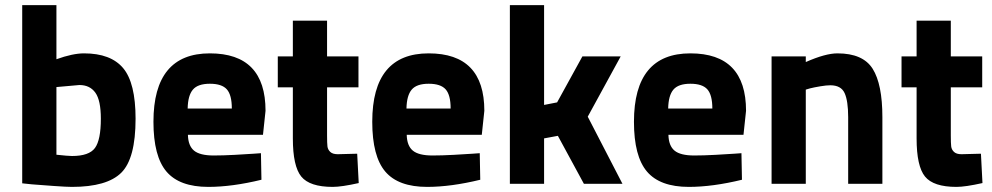

<svg xmlns="http://www.w3.org/2000/svg" viewBox="-20 -720 3886 752"><path d="M309 -511Q414 -511 462.5 -453Q511 -395 511 -255Q511 -99 455 -43.5Q399 12 262 12Q241 12 192 8.5Q143 5 105 2L67 -2V-700H201V-488Q265 -511 309 -511ZM262 -109Q329 -109 352 -140.5Q375 -172 375 -255Q375 -327 353.5 -357Q332 -387 291 -387L201 -379V-114Q247 -109 262 -109Z M817 -111Q853 -111 899.5 -113.5Q946 -116 974 -118L1002 -120L1004 -16Q889 12 796 12Q683 12 632 -48Q581 -108 581 -243Q581 -511 802 -511Q1020 -511 1020 -286L1010 -192H716Q717 -149 740 -130Q763 -111 817 -111ZM715 -295H888Q888 -348 868.5 -370Q849 -392 802 -392Q755 -392 735.5 -369Q716 -346 715 -295Z M1384 -378H1261V-189Q1261 -159 1262.5 -146.5Q1264 -134 1273.5 -125Q1283 -116 1303 -116L1379 -118L1385 -3Q1318 12 1283 12Q1193 12 1160 -28.5Q1127 -69 1127 -178V-378H1068V-499H1127V-639H1261V-499H1384Z M1674 -111Q1710 -111 1756.5 -113.5Q1803 -116 1831 -118L1859 -120L1861 -16Q1746 12 1653 12Q1540 12 1489 -48Q1438 -108 1438 -243Q1438 -511 1659 -511Q1877 -511 1877 -286L1867 -192H1573Q1574 -149 1597 -130Q1620 -111 1674 -111ZM1572 -295H1745Q1745 -348 1725.5 -370Q1706 -392 1659 -392Q1612 -392 1592.5 -369Q1573 -346 1572 -295Z M2111 0H1977V-700H2111V-309L2162 -319L2261 -499H2411L2282 -263L2418 0H2267L2165 -188L2111 -178Z M2699 -111Q2735 -111 2781.5 -113.5Q2828 -116 2856 -118L2884 -120L2886 -16Q2771 12 2678 12Q2565 12 2514 -48Q2463 -108 2463 -243Q2463 -511 2684 -511Q2902 -511 2902 -286L2892 -192H2598Q2599 -149 2622 -130Q2645 -111 2699 -111ZM2597 -295H2770Q2770 -348 2750.5 -370Q2731 -392 2684 -392Q2637 -392 2617.5 -369Q2598 -346 2597 -295Z M3136 0H3002V-499H3136V-477Q3213 -511 3260 -511Q3360 -511 3398 -450.5Q3436 -390 3436 -261V0H3302V-261Q3302 -325 3288 -355.5Q3274 -386 3232 -386Q3217 -386 3193 -382Q3169 -378 3153 -374L3136 -369Z M3827 -378H3704V-189Q3704 -159 3705.5 -146.5Q3707 -134 3716.5 -125Q3726 -116 3746 -116L3822 -118L3828 -3Q3761 12 3726 12Q3636 12 3603 -28.5Q3570 -69 3570 -178V-378H3511V-499H3570V-639H3704V-499H3827Z"/></svg>

Font: TitilliumText22L Xb
Style: Bold
Weight: 400
Designer: Campivisivi
Foundry: Campivisivi
Version: 1.000